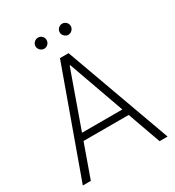

<svg xmlns="http://www.w3.org/2000/svg" viewBox="-205 -994 1016 1115"><g transform="rotate(-30 303.0 -437.0)"><path d="M19.5 0 274.4 -707H332L587.9 0H534.2L455.1 -221.7H152.3L73.2 0ZM439 -267.6 305.7 -641.6H301.8L168.5 -267.6ZM185.5 -836.9Q185.5 -852.1 196.8 -863Q208 -874 222.7 -874Q238.8 -874 249.3 -863.3Q259.8 -852.5 259.8 -836.9Q259.8 -821.8 249 -810.8Q238.3 -799.8 222.7 -799.8Q208 -799.8 196.8 -811Q185.5 -822.3 185.5 -836.9ZM347.7 -836.9Q347.7 -852.1 358.9 -863Q370.1 -874 384.8 -874Q400.4 -874 411.1 -863.3Q421.9 -852.5 421.9 -836.9Q421.9 -822.3 410.9 -811Q399.9 -799.8 384.8 -799.8Q370.1 -799.8 358.9 -811Q347.7 -822.3 347.7 -836.9Z"/></g></svg>

Font: Pretendard Std ExtraLight
Style: Regular
Weight: 200
Designer: Base glyphs from Inter by Rasmus Andersson; Hangeul glyphs from Noto Sans CJK(Source Han Sans) by Jang Soo-young and Kan
Foundry: Kil Hyung-jin
Version: Version 1.309